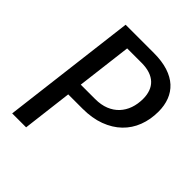

<svg xmlns="http://www.w3.org/2000/svg" viewBox="-199 -841 964 964"><g transform="rotate(45 282.5 -359.0)"><path d="M178.5 -266.5 146 0H47L135 -717.5H336Q393.5 -717.5 436 -703.8Q478.5 -690 506 -664.8Q533.5 -639.5 547 -604.2Q560.5 -569 560.5 -526Q560.5 -469.5 542.2 -422Q524 -374.5 488.2 -340Q452.5 -305.5 400.2 -286Q348 -266.5 280.5 -266.5ZM224.5 -639 188.5 -345.5H290.5Q332 -345.5 363.8 -358.2Q395.5 -371 417 -394Q438.5 -417 449.5 -448.2Q460.5 -479.5 460.5 -517Q460.5 -545 452.2 -567.8Q444 -590.5 427.5 -606.2Q411 -622 385.8 -630.5Q360.5 -639 326.5 -639Z"/></g></svg>

Font: Lato Medium
Style: Italic
Weight: 500
Italic angle: -7°
Designer: Lukasz Dziedzic
Foundry: tyPoland Lukasz Dziedzic
Version: Version 2.006; 2014-01-15